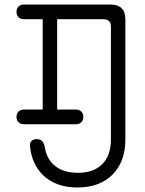

<svg xmlns="http://www.w3.org/2000/svg" viewBox="-20 -750 640 850"><path d="M85 -665Q71 -665 62 -674Q53 -683 53 -698Q53 -712 62 -721Q71 -730 85 -730H468Q502 -730 518.5 -713.5Q535 -697 535 -663V-133Q535 -34 478 23Q421 80 323 80Q225 80 168 23Q121 -25 113 -101Q111 -117 119 -125.5Q127 -134 143 -134Q158 -134 166 -126Q174 -118 178 -101Q185 -52 215 -23Q255 15 323 15Q392 16 431.5 -22Q471 -60 471 -133V-632Q471 -649 462.5 -657Q454 -665 437 -665H233V-265H317Q331 -265 340 -256Q349 -247 349 -232Q349 -218 340 -209Q331 -200 317 -200H85Q71 -200 62 -209Q53 -218 53 -232Q53 -247 62 -256Q71 -265 85 -265H169V-665Z"/></svg>

Font: Maple Mono NL ExtraLight
Style: Regular
Weight: 275
Monospace: yes
Designer: subframe7536
Version: Version 7.000